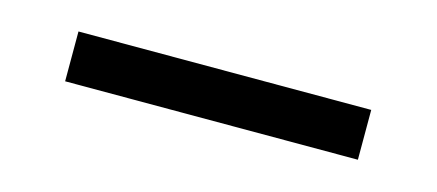

<svg xmlns="http://www.w3.org/2000/svg" viewBox="-24 -447 551 242"><g transform="rotate(15 251.0 -326.5)"><path d="M442 -359V-294H60V-359Z"/></g></svg>

Font: Electrolize
Style: Regular
Weight: 400
Designer: Valery Zaveryaev
Foundry: Cyreal (www.cyreal.org)
Version: Version 1.002